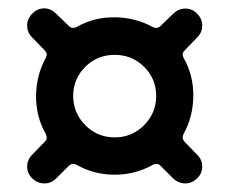

<svg xmlns="http://www.w3.org/2000/svg" viewBox="-20 -591 540 452"><path d="M319.3 -433.6Q291 -461.9 250 -461.9Q209 -461.9 180.7 -433.6Q152.3 -405.3 152.3 -365.2Q152.3 -325.2 180.7 -296.4Q209 -267.6 250 -267.6Q291 -267.6 319.3 -296.4Q347.7 -325.2 347.7 -365.2Q347.7 -405.3 319.3 -433.6ZM55.7 -226.6 85.9 -257.8Q92.8 -264.6 87.9 -275.4Q64.5 -316.4 64.9 -365.2Q65.4 -414.1 87.9 -455.1Q92.8 -464.8 85.9 -471.7L55.7 -502.9Q43.9 -514.6 43.9 -530.8Q43.9 -546.9 56.2 -559.1Q68.4 -571.3 84 -571.3Q99.6 -571.3 112.3 -558.6L142.6 -529.3Q149.4 -522.5 160.2 -527.3Q201.2 -550.8 250 -550.3Q298.8 -549.8 339.8 -527.3Q349.6 -522.5 357.4 -529.3L387.7 -558.6Q399.4 -570.3 415.5 -570.8Q431.6 -571.3 443.8 -559.1Q456.1 -546.9 456.1 -530.8Q456.1 -514.6 444.3 -502.9L414.1 -471.7Q407.2 -464.8 412.1 -455.1Q435.5 -414.1 435.1 -365.2Q434.6 -316.4 412.1 -275.4Q407.2 -265.6 414.1 -257.8L444.3 -226.6Q456.1 -214.8 456.1 -198.7Q456.1 -182.6 443.8 -170.9Q431.6 -159.2 416 -159.2Q400.4 -159.2 387.7 -170.9L357.4 -201.2Q350.6 -208 339.8 -203.1Q298.8 -179.7 250 -179.7Q201.2 -179.7 160.2 -203.1Q150.4 -208 142.6 -201.2L112.3 -170.9Q100.6 -159.2 84.5 -159.2Q68.4 -159.2 56.2 -170.9Q43.9 -182.6 43.9 -198.7Q43.9 -214.8 55.7 -226.6Z"/></svg>

Font: Rounded-X Mgen+ 1m medium
Style: Regular
Weight: 500
Designer: [Source Han Sans]
Ryoko NISHIZUKA  (kana & ideographs); Paul D. Hunt (Latin, Greek & Cyrillic); Wenlong ZHANG  (bopomofo
Version: Version 1.059.20150602